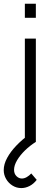

<svg xmlns="http://www.w3.org/2000/svg" viewBox="-50 -742 288 1004"><path d="M61.5 241.5Q36.5 241.5 15.5 228.5Q-5.5 215.5 -18 194Q-30.5 172.5 -30.5 147.5Q-30.5 116.5 -12.5 83.5Q5.5 50.5 35.8 19Q66 -12.5 102.5 -38.5L137.5 0Q107 19 81 44.2Q55 69.5 39.2 96.2Q23.5 123 23.5 146Q23.5 166.5 36 179Q48.5 191.5 64.5 191.5Q77 191.5 90 184Q103 176.5 113.5 165L142 198.5Q125.5 220 104.2 230.8Q83 241.5 61.5 241.5ZM80 -649V-722.5H137.5V-649ZM80 0V-540H137.5V0Z"/></svg>

Font: Manrope ExtraLight Light
Style: Regular
Weight: 300
Version: Version 4.504